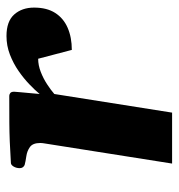

<svg xmlns="http://www.w3.org/2000/svg" viewBox="-0 -534 535 574"><g transform="rotate(-90 267.0 -247.5)"><path d="M272.5 -396Q283.7 -409.7 301.3 -426.5Q318.8 -443.4 341.3 -459Q363.8 -474.6 390.4 -484.9Q417 -495.1 445.8 -495.1Q489.7 -495.1 510.3 -471.9Q530.8 -448.7 530.8 -412.6Q530.8 -374.5 514.9 -349.6Q499 -324.7 470.5 -312.3Q441.9 -299.8 404.3 -299.8L377.9 -400.4Q358.4 -400.4 338.4 -392.6Q318.4 -384.8 301.3 -373.5Q284.2 -362.3 272.5 -352.1L216.8 0H64.5L124.5 -379.9Q126 -388.2 126 -394Q126 -416.5 114 -425Q102.1 -433.6 86.4 -435.8Q70.8 -438 60.1 -440.9Q50.8 -445.3 50.8 -455.6Q50.8 -465.3 55.4 -473.4Q60.1 -481.4 65.9 -481.9Q134.3 -486.3 186 -486.6Q237.8 -486.8 267.1 -486.8Q271 -486.8 275.1 -483.9Q279.3 -481 279.3 -472.2Q279.3 -472.2 277.8 -453.9Q276.4 -435.5 272.5 -396Z"/></g></svg>

Font: Gelasio
Style: Bold Italic
Weight: 700
Italic angle: -8.5°
Designer: Eben Sorkin
Foundry: Eben Sorkin
Version: Version 1.008